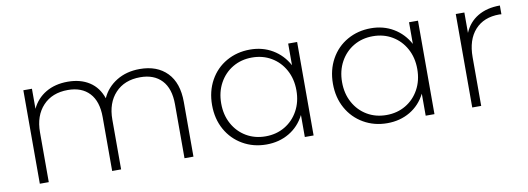

<svg xmlns="http://www.w3.org/2000/svg" viewBox="-48 -789 2905 1056"><g transform="rotate(-10 1404.5 -261.0)"><path d="M908.5 -469C871.5 -507 820.7 -526 756 -526C706.7 -526 663.5 -514.7 626.5 -492C589.5 -469.3 562.3 -438.7 545 -400C531 -441.3 507.5 -472.7 474.5 -494C441.5 -515.3 401.3 -526 354 -526C306.7 -526 265.8 -515.8 231.5 -495.5C197.2 -475.2 171.3 -446.7 154 -410V-522H106V0H156V-278C156 -340 173.2 -389.3 207.5 -426C241.8 -462.7 288.3 -481 347 -481C398.3 -481 438.3 -465.7 467 -435C495.7 -404.3 510 -359.7 510 -301V0H560V-278C560 -340 577.2 -389.3 611.5 -426C645.8 -462.7 692.3 -481 751 -481C802.3 -481 842.3 -465.7 871 -435C899.7 -404.3 914 -359.7 914 -301V0H964V-305C964 -376.3 945.5 -431 908.5 -469Z M1635 -522H1585V-401C1563.7 -440.3 1534.5 -471 1497.5 -493C1460.5 -515 1418.7 -526 1372 -526C1323.3 -526 1279.3 -514.8 1240 -492.5C1200.7 -470.2 1169.8 -438.8 1147.5 -398.5C1125.2 -358.2 1114 -312.3 1114 -261C1114 -209.7 1125.2 -164 1147.5 -124C1169.8 -84 1200.7 -52.7 1240 -30C1279.3 -7.3 1323.3 4 1372 4C1419.3 4 1461.7 -7 1499 -29C1536.3 -51 1565.3 -82.3 1586 -123V0H1635ZM1482.5 -69C1450.8 -50.3 1415 -41 1375 -41C1335 -41 1299.2 -50.3 1267.5 -69C1235.8 -87.7 1210.8 -113.7 1192.5 -147C1174.2 -180.3 1165 -218.3 1165 -261C1165 -303.7 1174.2 -341.7 1192.5 -375C1210.8 -408.3 1235.8 -434.3 1267.5 -453C1299.2 -471.7 1335 -481 1375 -481C1415 -481 1450.8 -471.7 1482.5 -453C1514.2 -434.3 1539.2 -408.3 1557.5 -375C1575.8 -341.7 1585 -303.7 1585 -261C1585 -218.3 1575.8 -180.3 1557.5 -147C1539.2 -113.7 1514.2 -87.7 1482.5 -69Z M2310 -522H2260V-401C2238.7 -440.3 2209.5 -471 2172.5 -493C2135.5 -515 2093.7 -526 2047 -526C1998.3 -526 1954.3 -514.8 1915 -492.5C1875.7 -470.2 1844.8 -438.8 1822.5 -398.5C1800.2 -358.2 1789 -312.3 1789 -261C1789 -209.7 1800.2 -164 1822.5 -124C1844.8 -84 1875.7 -52.7 1915 -30C1954.3 -7.3 1998.3 4 2047 4C2094.3 4 2136.7 -7 2174 -29C2211.3 -51 2240.3 -82.3 2261 -123V0H2310ZM2157.5 -69C2125.8 -50.3 2090 -41 2050 -41C2010 -41 1974.2 -50.3 1942.5 -69C1910.8 -87.7 1885.8 -113.7 1867.5 -147C1849.2 -180.3 1840 -218.3 1840 -261C1840 -303.7 1849.2 -341.7 1867.5 -375C1885.8 -408.3 1910.8 -434.3 1942.5 -453C1974.2 -471.7 2010 -481 2050 -481C2090 -481 2125.8 -471.7 2157.5 -453C2189.2 -434.3 2214.2 -408.3 2232.5 -375C2250.8 -341.7 2260 -303.7 2260 -261C2260 -218.3 2250.8 -180.3 2232.5 -147C2214.2 -113.7 2189.2 -87.7 2157.5 -69Z M2644 -495.5C2610 -475.2 2585 -446 2569 -408V-522H2521V0H2571V-272C2571 -336.7 2587.3 -387.2 2620 -423.5C2652.7 -459.8 2698 -478 2756 -478L2768 -477V-526C2719.3 -526 2678 -515.8 2644 -495.5Z"/></g></svg>

Font: Montserrat Custom ExtraLight
Style: Regular
Weight: 300
Designer: Julieta Ulanovsky
Foundry: Julieta Ulanovsky
Version: Version 7.200